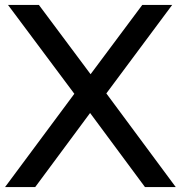

<svg xmlns="http://www.w3.org/2000/svg" viewBox="-22 -760 734 780"><path d="M410 -380.5 692 0H567L344 -301L121 0H-1.5L280 -379L10.5 -740H136L346 -458.5L556 -740H677.5Z"/></svg>

Font: Encode Sans Semi Expanded Medium
Style: Regular
Weight: 500
Width: 6
Designer: Multiple Designers
Foundry: Impallari Type
Version: Version 2.000